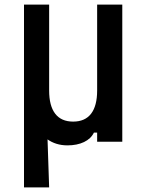

<svg xmlns="http://www.w3.org/2000/svg" viewBox="-20 -620 640 840"><path d="M275 16Q224 16 186 -11.5Q148 -39 126.5 -88.5Q105 -138 105 -204L195 -224Q195 -157 221.5 -122.5Q248 -88 300 -88Q352 -88 378.5 -122.5Q405 -157 405 -224V-600H515V0H405V-40H391Q378 -13 347.5 1.5Q317 16 275 16ZM85 200V-600H195V-224V-100H185L195 200Z"/></svg>

Font: Martian Mono Condensed
Style: Regular
Weight: 400
Width: 3
Designer: Roman Shamin
Foundry: Evil Martians
Version: Version 1.000